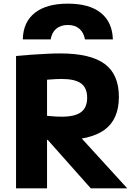

<svg xmlns="http://www.w3.org/2000/svg" viewBox="-20 -1033 746 1053"><path d="M352 -1013Q470 -1013 533 -962.5Q596 -912 599 -817H446Q439 -855 415 -875.5Q391 -896 352 -896Q313 -896 288.5 -875.5Q264 -855 258 -817H105Q107 -912 171 -962.5Q235 -1013 352 -1013ZM68 -726Q109 -730 152.5 -733Q196 -736 237.5 -738Q279 -740 310 -740Q476 -740 554 -682.5Q632 -625 632 -502Q632 -379 554 -321.5Q476 -264 310 -264Q275 -264 231 -266.5Q187 -269 149 -271L161 -407Q204 -401 246.5 -397Q289 -393 318 -393Q391 -393 424.5 -418Q458 -443 458 -497Q458 -551 424.5 -575.5Q391 -600 318 -600Q289 -600 246.5 -596.5Q204 -593 161 -586L238 -669V0H68ZM478 0 182 -333H374L678 0Z"/></svg>

Font: M PLUS 2 ExtraBold
Style: Regular
Weight: 800
Version: Version 1.001